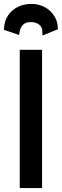

<svg xmlns="http://www.w3.org/2000/svg" viewBox="-31 -952 313 972"><path d="M-11 -801 65 -775 69 -794C78 -838 111 -840 121 -840H126C163 -840 182 -819 183 -797L184 -772L262 -804L261 -818C257 -878 204 -932 129 -932H126C55 -932 -4 -886 -10 -816ZM69 -700V0H182V-700Z"/></svg>

Font: Mint Spirit No2
Style: Bold
Weight: 700
Designer: HARENDAL Hirwen
Foundry: Arkandis Digital Foundry.
Version: Version 1.004;FFEdit